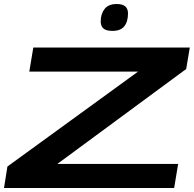

<svg xmlns="http://www.w3.org/2000/svg" viewBox="-26 -937 967 957"><path d="M-6 0 11 -107 662 -580H120L140 -700H920L902 -593L260 -120H862L842 0ZM535 -783Q503 -783 489.5 -795Q476 -807 476 -830Q476 -868 495.5 -892.5Q515 -917 555 -917Q585 -917 598.5 -905Q612 -893 612 -870Q612 -829 593.5 -806Q575 -783 535 -783Z"/></svg>

Font: Georama ExtraExtended SemiBold
Style: Italic
Weight: 600
Width: 8
Italic angle: -9°
Designer: Jean-Baptiste Levee
Foundry: Production Type
Version: Version 1.000